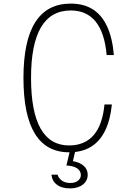

<svg xmlns="http://www.w3.org/2000/svg" viewBox="-20 -832 740 1064"><path d="M363 12Q237 12 173.5 -91Q110 -194 110 -400Q110 -606 175.5 -709Q241 -812 372 -812Q444 -812 494 -780.5Q544 -749 573.5 -685.5Q603 -622 611 -527H571Q560 -651 510 -712.5Q460 -774 372 -774Q262 -774 207 -680.5Q152 -587 152 -400Q152 -213 205 -119.5Q258 -26 363 -26Q449 -26 498.5 -82.5Q548 -139 559 -253H600Q591 -165 561.5 -106Q532 -47 482.5 -17.5Q433 12 363 12ZM373 -20H403L384 61Q423 68 444.5 87.5Q466 107 466 136Q466 170 439 191Q412 212 368 212Q323 212 296 192Q269 172 265 136H299Q306 158 324.5 170Q343 182 370 182Q396 182 412 169.5Q428 157 428 138Q428 118 412 104.5Q396 91 367 87L348 85Z"/></svg>

Font: Martian Mono SemiExpanded Thin
Style: Regular
Weight: 250
Monospace: yes
Version: Version 0.930